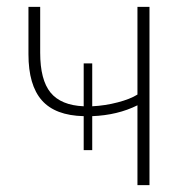

<svg xmlns="http://www.w3.org/2000/svg" viewBox="-20 -540 538 560"><path d="M380.9 -520H416V0H380.9V-232.9Q323.2 -204.1 249 -201.2V-102.1H224.1V-201.2Q141.1 -203.1 102.1 -247.3Q63 -291.5 63 -381.8V-520H97.2V-386.2Q97.2 -307.1 127.4 -270Q157.7 -232.9 224.1 -230V-355H249V-230Q287.1 -231.9 323.5 -241.5Q359.9 -251 380.9 -264.2Z"/></svg>

Font: Rawline ExtraLight
Style: Regular
Weight: 275
Designer: Matt McInerney, Pablo Impallari, Rodrigo Fuenzalida
Foundry: Matt McInerney, Pablo Impallari, Rodrigo Fuenzalida
Version: Version 4.020;PS 004.020;hotconv 1.0.88;makeotf.lib2.5.64775